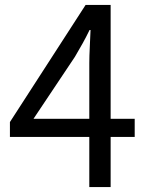

<svg xmlns="http://www.w3.org/2000/svg" viewBox="-20 -754 595 774"><path d="M115 -275H340V-500Q340 -527 342 -566Q344 -605 345 -633H341Q328 -606 313 -579Q298 -552 282 -525ZM340 0V-202H20V-262L325 -734H426V-275H523V-202H426V0Z"/></svg>

Font: Chiron Sans HK TT
Style: Regular
Weight: 400
Designer: Ryoko NISHIZUKA 西塚涼子 (kana, bopomofo & ideographs); Paul D. Hunt (Latin, Greek & Cyrillic); Sandoll Communications 산돌커뮤니
Foundry: Adobe
Version: Version 2.022;hotconv 1.0.109;makeotfexe 2.5.65596